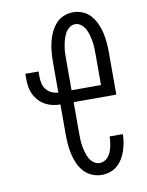

<svg xmlns="http://www.w3.org/2000/svg" viewBox="-85 -804 669 873"><g transform="rotate(-10 250.0 -367.5)"><path d="M314 8Q291 8 269.5 -1Q248 -10 232.5 -27Q217 -44 207.5 -65.5Q198 -87 193 -109Q188 -131 186 -154Q184 -177 184 -200V-340Q166 -340 148 -344Q130 -348 114 -357Q98 -366 85.5 -379.5Q73 -393 65 -409.5Q57 -426 54 -444.5Q51 -463 51 -481V-505H112V-481Q112 -465 115.5 -449.5Q119 -434 129 -421.5Q139 -409 153.5 -402.5Q168 -396 184 -395V-535Q184 -558 186 -581Q188 -604 193 -626Q198 -648 207.5 -669Q217 -690 232 -707.5Q247 -725 268.5 -734Q290 -743 313 -743Q336 -743 357.5 -734Q379 -725 394 -707.5Q409 -690 418.5 -669Q428 -648 433 -626Q438 -604 440 -581Q442 -558 442 -535V-340H245V-200Q245 -185 245.5 -169.5Q246 -154 248.5 -139Q251 -124 255 -109Q259 -94 266 -80.5Q273 -67 285.5 -57Q298 -47 314 -47Q326 -47 336.5 -52.5Q347 -58 354.5 -67.5Q362 -77 366.5 -88Q371 -99 373.5 -110.5Q376 -122 377.5 -134Q379 -146 379 -158H440Q440 -138 436.5 -119Q433 -100 427 -81.5Q421 -63 410.5 -46Q400 -29 385.5 -16.5Q371 -4 352 2Q333 8 314 8ZM245 -395H381V-535Q381 -550 380.5 -565.5Q380 -581 377.5 -596Q375 -611 371 -626Q367 -641 360 -654.5Q353 -668 340.5 -678Q328 -688 313 -688Q298 -688 285.5 -678Q273 -668 266 -654.5Q259 -641 255 -626Q251 -611 248.5 -596Q246 -581 245.5 -565.5Q245 -550 245 -535Z"/></g></svg>

Font: Iosevka SS04 Light
Style: Regular
Weight: 300
Monospace: yes
Designer: Belleve Invis
Foundry: Belleve Invis
Version: Version 19.0.0; ttfautohint (v1.8.4)